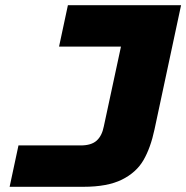

<svg xmlns="http://www.w3.org/2000/svg" viewBox="-20 -718 716 738"><path d="M51 -159H290Q331 -159 351.5 -177.5Q372 -196 379 -232L445 -539H207L241 -698H676L574 -221Q559 -150 531.5 -102.5Q504 -55 448.5 -27.5Q393 0 301 0H17Z"/></svg>

Font: Azeret Mono ExtraBold
Style: Italic
Weight: 800
Italic angle: -12°
Designer: Martin Vácha
Foundry: Displaay
Version: Version 1.000; Glyphs 3.0.3, build 3074